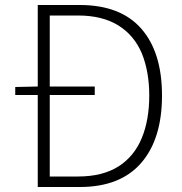

<svg xmlns="http://www.w3.org/2000/svg" viewBox="-20 -748 729 768"><path d="M41 -400 133 -402H359V-368H41ZM131 -728H299Q462 -728 545 -633.5Q628 -539 628 -366Q628 -192 544.5 -96Q461 0 299 0H131ZM455 -83Q517 -123 547 -195.5Q577 -268 577 -366Q577 -460 548 -533Q517 -607 453 -646.5Q389 -686 292 -686H179V-42H292Q391 -42 455 -83Z"/></svg>

Font: Merged Yaku Han JP ExtraLight
Style: Regular
Weight: 250
Designer: Ryoko NISHIZUKA 西塚涼子 (kana, bopomofo & ideographs); Paul D. Hunt (Latin, Greek & Cyrillic); Sandoll Communications 산돌커뮤니
Foundry: Adobe
Version: Version 2.004